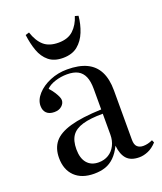

<svg xmlns="http://www.w3.org/2000/svg" viewBox="-143 -859 817 966"><g transform="rotate(-20 265.5 -376.0)"><path d="M194 14Q128 14 91 -22Q54 -58 54 -121Q54 -172 80.5 -205Q107 -238 169 -256Q231 -274 337 -278V-388Q337 -429 326 -454Q315 -479 293 -491Q271 -503 235 -503Q202 -503 171 -493Q140 -483 124 -466Q140 -448 149 -433.5Q158 -419 162.5 -408.5Q167 -398 167 -390Q167 -373 152 -359.5Q137 -346 112 -346Q85 -346 70.5 -360Q56 -374 56 -399Q56 -431 82.5 -460.5Q109 -490 152 -508Q195 -526 244 -526Q307 -526 348 -506.5Q389 -487 409.5 -447Q430 -407 430 -346V-82Q430 -55 442 -44Q454 -33 474 -33Q486 -33 498.5 -36Q511 -39 524 -45L530 -31Q508 -7 483.5 3.5Q459 14 436 14Q391 14 369 -10Q347 -34 342 -82Q325 -47 303 -25.5Q281 -4 254.5 5Q228 14 194 14ZM235 -32Q265 -32 288 -46Q311 -60 324 -85.5Q337 -111 337 -143V-255Q270 -255 229 -243Q188 -231 169.5 -204.5Q151 -178 151 -132Q151 -84 173 -58Q195 -32 235 -32ZM246 -587Q199 -587 170.5 -610.5Q142 -634 128 -673Q114 -712 108 -760L128 -766Q144 -717 172.5 -692Q201 -667 251 -667Q302 -667 331 -694.5Q360 -722 373 -765L391 -760Q387 -716 371 -676Q355 -636 325 -611.5Q295 -587 246 -587Z"/></g></svg>

Font: Literata 60pt
Style: Regular
Weight: 400
Designer: Latin by Veronika Burian and Jose Scaglione. Greek by Irene Vlachou. Cyrillic by Vera Evstafieva.
Foundry: TypeTogether
Version: Version 3.002